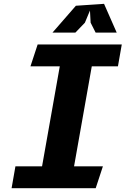

<svg xmlns="http://www.w3.org/2000/svg" viewBox="-20 -982 690 1002"><path d="M176.5 -750 139 -636H292L199.5 -114H60.5L40.5 0H479.5L517 -114H366.5L459 -636H595.5L615.5 -750ZM589 -812 523 -962 376 -952 254 -812H373.5L423 -863.5L449.5 -927L453 -863.5L479 -812Z"/></svg>

Font: B612
Style: Regular
Weight: 700
Italic angle: -10°
Designer: Nicolas Chauveau, Thomas Paillot, Jonathan Favre-Lamarine, Jean-Luc Vinot
Foundry: AIRBUS
Version: Version 1.008